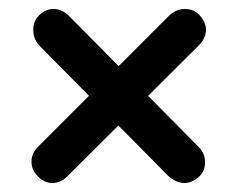

<svg xmlns="http://www.w3.org/2000/svg" viewBox="-20 -540 528 427"><path d="M96 -133Q79 -133 64.5 -147.5Q50 -162 50 -180Q50 -199 64 -213L357 -506Q372 -520 391 -520Q412 -520 425 -505Q438 -490 438 -474Q438 -455 423 -440L130 -148Q115 -133 96 -133ZM356 -147 67 -439Q54 -454 54 -473Q54 -494 68 -507Q82 -520 99 -520Q118 -520 133 -505L422 -213Q436 -199 436 -179Q436 -158 421 -145.5Q406 -133 390 -133Q373 -133 356 -147Z"/></svg>

Font: Quicksand SemiBold
Style: Regular
Weight: 600
Designer: Andrew Paglinawan
Foundry: Andrew Paglinawan
Version: Version 3.006